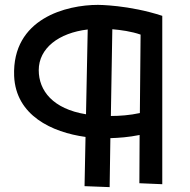

<svg xmlns="http://www.w3.org/2000/svg" viewBox="-20 -751 778 788"><path d="M646 -686C509 -731 382 -731 382 -731C254 -731 29 -676 38 -439C45 -277 193 -208 331 -189L327 13L430 17L433 -184C467 -185 509 -188 553 -197L552 1L646 5ZM139 -463C139 -553 221 -616 340 -630L333 -282C197 -304 139 -379 139 -463ZM435 -275 441 -631C476 -628 520 -622 557 -609L554 -287C513 -278 470 -275 435 -275Z"/></svg>

Font: McLaren
Style: Regular
Weight: 400
Designer: Astigmatic (AOETI)
Foundry: Astigmatic (AOETI)
Version: Version 1.000